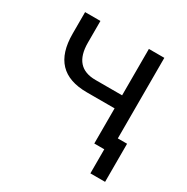

<svg xmlns="http://www.w3.org/2000/svg" viewBox="-150 -648 887 910"><g transform="rotate(30 293.0 -193.5)"><path d="M463.9 131.8H544.4V-76.7H493.7V-517.6H409.2V-263.7H263.7C183.6 -263.7 144 -308.6 144 -398.9V-517.6H60.1V-398.9C60.1 -261.2 125 -192.4 257.3 -192.4H409.2V0H463.9Z"/></g></svg>

Font: Cascadia Mono PL SemiLight
Style: Regular
Weight: 350
Monospace: yes
Designer: Aaron Bell
Foundry: Saja Typeworks
Version: Version 2404.023